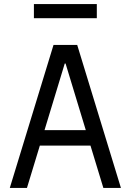

<svg xmlns="http://www.w3.org/2000/svg" viewBox="-20 -920 640 940"><path d="M301 -609H297L198 -283H400ZM423 -207H175L112 0H28L242 -700H358L572 0H486ZM454 -831H146V-900H454Z"/></svg>

Font: CommitMono
Style: 450Regular
Weight: 450
Designer: Eigil Nikolajsen
Foundry: Eigil Nikolajsen
Version: Version 1.002